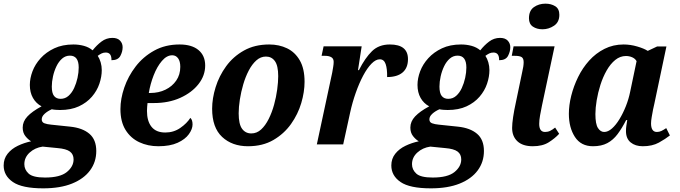

<svg xmlns="http://www.w3.org/2000/svg" viewBox="-77 -789 3714 1049"><path d="M159 240Q44 240 -6.5 205.5Q-57 171 -57 115Q-57 78 -35.5 51Q-14 24 20.5 7.5Q55 -9 93 -17Q76 -27 61.5 -45.5Q47 -64 47 -92Q47 -125 72.5 -152.5Q98 -180 150 -208Q120 -224 103 -254Q86 -284 86 -325Q86 -361 100.5 -399.5Q115 -438 145 -471Q175 -504 219.5 -525Q264 -546 324 -546Q354 -546 381.5 -538.5Q409 -531 429 -514Q451 -542 477.5 -562Q504 -582 537 -582Q565 -582 579 -567Q593 -552 593 -531Q593 -507 580.5 -483.5Q568 -460 532 -460Q533 -502 501 -502Q488 -502 478 -497Q468 -492 457 -484Q467 -469 473 -448.5Q479 -428 479 -406Q479 -370 466 -331.5Q453 -293 425 -260.5Q397 -228 354 -208Q311 -188 251 -188Q241 -188 227.5 -189Q214 -190 206 -192Q183 -182 167 -167.5Q151 -153 151 -137Q151 -121 165.5 -115.5Q180 -110 202 -108L307 -97Q374 -90 411.5 -58Q449 -26 449 36Q449 96 415 142Q381 188 316.5 214Q252 240 159 240ZM254 -249Q279 -249 297.5 -265.5Q316 -282 328 -308Q340 -334 346.5 -363.5Q353 -393 353 -420Q353 -485 305 -485Q281 -485 262.5 -469Q244 -453 231.5 -427Q219 -401 212.5 -371.5Q206 -342 206 -316Q206 -280 218.5 -264.5Q231 -249 254 -249ZM169 181Q251 181 288 151Q325 121 325 82Q325 54 305 39Q285 24 237 20L156 12Q114 18 85 44.5Q56 71 56 108Q56 138 79.5 159.5Q103 181 169 181Z M788 10Q731 10 684 -12Q637 -34 609 -79Q581 -124 581 -193Q581 -249 602 -310.5Q623 -372 664 -425.5Q705 -479 765.5 -512.5Q826 -546 904 -546Q971 -546 1007.5 -515.5Q1044 -485 1044 -431Q1044 -376 1007.5 -329.5Q971 -283 908 -254.5Q845 -226 764 -226H729Q728 -216 727 -205Q726 -194 726 -183Q726 -127 751 -96Q776 -65 826 -65Q872 -65 908 -90Q944 -115 963 -145Q975 -134 975 -109Q975 -84 955 -56Q935 -28 893.5 -9Q852 10 788 10ZM744 -281Q790 -281 827 -299Q864 -317 886 -349Q908 -381 908 -424Q908 -454 896 -470.5Q884 -487 864 -487Q834 -487 807.5 -456Q781 -425 762.5 -377.5Q744 -330 736 -281Z M1278 10Q1191 10 1136.5 -41Q1082 -92 1082 -195Q1082 -251 1101 -312.5Q1120 -374 1158.5 -427Q1197 -480 1256 -513Q1315 -546 1394 -546Q1448 -546 1491.5 -525Q1535 -504 1561 -459Q1587 -414 1587 -342Q1587 -287 1569 -226Q1551 -165 1513 -111.5Q1475 -58 1416.5 -24Q1358 10 1278 10ZM1296 -60Q1326 -60 1349.5 -81.5Q1373 -103 1391 -139Q1409 -175 1420.5 -217Q1432 -259 1437.5 -300Q1443 -341 1443 -373Q1443 -430 1425 -455Q1407 -480 1376 -480Q1347 -480 1323.5 -459Q1300 -438 1282 -403.5Q1264 -369 1252 -328Q1240 -287 1233.5 -245.5Q1227 -204 1227 -170Q1227 -111 1245.5 -85.5Q1264 -60 1296 -60Z M1738 -392Q1741 -409 1743.5 -424Q1746 -439 1746 -451Q1746 -469 1733 -476.5Q1720 -484 1699 -484H1680L1691 -536H1899L1879 -406H1884Q1918 -473 1955.5 -509.5Q1993 -546 2053 -546Q2152 -546 2152 -466Q2152 -418 2122.5 -393Q2093 -368 2038 -368Q2039 -413 2030 -439Q2021 -465 1998 -465Q1976 -465 1952.5 -441Q1929 -417 1907 -375.5Q1885 -334 1866.5 -281.5Q1848 -229 1836 -174L1798 0H1654Z M2277 240Q2162 240 2111.5 205.5Q2061 171 2061 115Q2061 78 2082.5 51Q2104 24 2138.5 7.5Q2173 -9 2211 -17Q2194 -27 2179.5 -45.5Q2165 -64 2165 -92Q2165 -125 2190.5 -152.5Q2216 -180 2268 -208Q2238 -224 2221 -254Q2204 -284 2204 -325Q2204 -361 2218.5 -399.5Q2233 -438 2263 -471Q2293 -504 2337.5 -525Q2382 -546 2442 -546Q2472 -546 2499.5 -538.5Q2527 -531 2547 -514Q2569 -542 2595.5 -562Q2622 -582 2655 -582Q2683 -582 2697 -567Q2711 -552 2711 -531Q2711 -507 2698.5 -483.5Q2686 -460 2650 -460Q2651 -502 2619 -502Q2606 -502 2596 -497Q2586 -492 2575 -484Q2585 -469 2591 -448.5Q2597 -428 2597 -406Q2597 -370 2584 -331.5Q2571 -293 2543 -260.5Q2515 -228 2472 -208Q2429 -188 2369 -188Q2359 -188 2345.5 -189Q2332 -190 2324 -192Q2301 -182 2285 -167.5Q2269 -153 2269 -137Q2269 -121 2283.5 -115.5Q2298 -110 2320 -108L2425 -97Q2492 -90 2529.5 -58Q2567 -26 2567 36Q2567 96 2533 142Q2499 188 2434.5 214Q2370 240 2277 240ZM2372 -249Q2397 -249 2415.5 -265.5Q2434 -282 2446 -308Q2458 -334 2464.5 -363.5Q2471 -393 2471 -420Q2471 -485 2423 -485Q2399 -485 2380.5 -469Q2362 -453 2349.5 -427Q2337 -401 2330.5 -371.5Q2324 -342 2324 -316Q2324 -280 2336.5 -264.5Q2349 -249 2372 -249ZM2287 181Q2369 181 2406 151Q2443 121 2443 82Q2443 54 2423 39Q2403 24 2355 20L2274 12Q2232 18 2203 44.5Q2174 71 2174 108Q2174 138 2197.5 159.5Q2221 181 2287 181Z M2887 -629Q2856 -629 2834.5 -643.5Q2813 -658 2813 -689Q2813 -731 2840 -750Q2867 -769 2903 -769Q2934 -769 2956.5 -755Q2979 -741 2979 -708Q2979 -668 2950 -648.5Q2921 -629 2887 -629ZM2834 10Q2779 10 2750 -17Q2721 -44 2721 -90Q2721 -113 2726.5 -150Q2732 -187 2742 -232L2776 -395Q2780 -411 2782 -425Q2784 -439 2784 -449Q2784 -470 2773 -477Q2762 -484 2736 -484H2719L2729 -536H2953L2884 -212Q2878 -183 2873.5 -157.5Q2869 -132 2869 -112Q2869 -68 2901 -68Q2916 -68 2928.5 -74Q2941 -80 2956 -92L2978 -58Q2955 -33 2921 -11.5Q2887 10 2834 10Z M3163 10Q3097 10 3064 -41Q3031 -92 3031 -167Q3031 -214 3044 -266Q3057 -318 3081.5 -368Q3106 -418 3142 -458Q3178 -498 3225.5 -522Q3273 -546 3330 -546Q3367 -546 3404.5 -535Q3442 -524 3462 -511L3513 -535H3564L3498 -222Q3495 -211 3491 -190.5Q3487 -170 3483.5 -149Q3480 -128 3480 -115Q3480 -68 3512 -68Q3525 -68 3536.5 -73.5Q3548 -79 3563 -89L3583 -49Q3559 -30 3523 -10Q3487 10 3435 10Q3394 10 3368.5 -11Q3343 -32 3343 -73Q3343 -87 3345 -101Q3347 -115 3350 -133H3344Q3321 -88 3297 -56Q3273 -24 3241 -7Q3209 10 3163 10ZM3224 -68Q3245 -68 3266.5 -87Q3288 -106 3307.5 -138Q3327 -170 3342.5 -209Q3358 -248 3366 -288L3401 -455Q3393 -469 3377 -476Q3361 -483 3343 -483Q3311 -483 3284.5 -461.5Q3258 -440 3237.5 -404Q3217 -368 3203.5 -325.5Q3190 -283 3183 -241Q3176 -199 3176 -166Q3176 -111 3190 -89.5Q3204 -68 3224 -68Z"/></svg>

Font: Noto Serif SemiCondensed
Style: Bold Italic
Weight: 700
Width: 4
Italic angle: -12°
Designer: Monotype Design Team
Foundry: Monotype Imaging Inc.
Version: Version 2.014